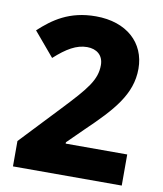

<svg xmlns="http://www.w3.org/2000/svg" viewBox="-82 -791 727 857"><g transform="rotate(10 281.5 -362.0)"><path d="M35 -115V0H528V-141H249V-147L320 -217C436 -328 511 -410 511 -526C511 -644 423 -724 284 -724C163 -724 92 -672 31 -616L123 -507C177 -556 221 -582 269 -582C312 -582 343 -558 343 -513C343 -446 304 -400 204 -294Z"/></g></svg>

Font: Noto Sans Bengali UI ExtraBold
Style: Regular
Weight: 800
Designer: Jelle Bosma - Monotype Design Team
Foundry: Monotype Imaging Inc.
Version: Version 2.003